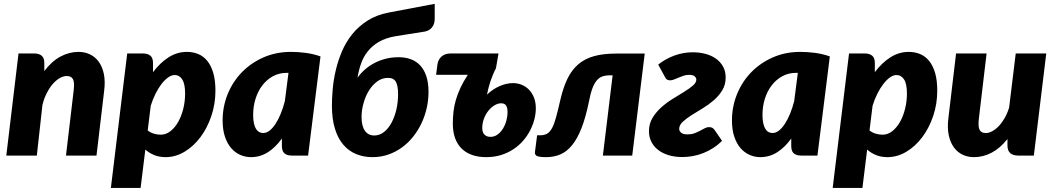

<svg xmlns="http://www.w3.org/2000/svg" viewBox="-20 -790 5356 975"><path d="M205 -429Q242.5 -479 287 -502.8Q331.5 -526.5 379 -526.5Q411 -526.5 437.8 -513.5Q464.5 -500.5 482.2 -475.5Q500 -450.5 507.5 -413.8Q515 -377 509 -329.5L470 0H315L354 -329.5Q356.5 -350.5 355.8 -365Q355 -379.5 350.5 -388Q346 -396.5 338 -400.2Q330 -404 319 -404Q302 -404 283.5 -393.5Q265 -383 248.2 -363.8Q231.5 -344.5 217.5 -317.2Q203.5 -290 195.5 -257L167 0H12L74 -518.5H154Q178 -518.5 191.5 -507.2Q205 -496 205 -470.5Z M730 -127.5Q744.5 -116 762.2 -111Q780 -106 796 -106Q823 -106 845.8 -124Q868.5 -142 885 -171.2Q901.5 -200.5 910.8 -238Q920 -275.5 920 -314.5Q920 -364 905.5 -386.5Q891 -409 867 -409Q851 -409 833.8 -396.8Q816.5 -384.5 800.2 -363.5Q784 -342.5 769.8 -314Q755.5 -285.5 745.5 -253ZM757 -423.5Q793 -471.5 836.2 -499Q879.5 -526.5 929 -526.5Q961 -526.5 987.5 -515.2Q1014 -504 1033.2 -480Q1052.5 -456 1063.2 -418.8Q1074 -381.5 1074 -330Q1074 -262 1053.2 -200.8Q1032.5 -139.5 997.5 -93Q962.5 -46.5 916.8 -19.2Q871 8 821 8Q789 8 763.2 -2.5Q737.5 -13 718 -30.5L694 164.5H543L626 -518.5H706Q730 -518.5 743.5 -507.2Q757 -496 757 -470.5Z M1435.5 -420Q1397.5 -420 1366.2 -403Q1335 -386 1312.5 -356.8Q1290 -327.5 1277.8 -288.8Q1265.5 -250 1265.5 -206Q1265.5 -181 1269.5 -163.5Q1273.5 -146 1280.2 -135.2Q1287 -124.5 1296.2 -119.5Q1305.5 -114.5 1316.5 -114.5Q1333.5 -114.5 1349.5 -127.2Q1365.5 -140 1379.8 -162Q1394 -184 1406 -213.5Q1418 -243 1426.5 -276.5L1445 -420ZM1411.5 -86.5Q1380 -42.5 1340.8 -17.2Q1301.5 8 1254.5 8Q1226.5 8 1200.5 -3.2Q1174.5 -14.5 1154.5 -37.2Q1134.5 -60 1122.5 -95.2Q1110.5 -130.5 1110.5 -178.5Q1110.5 -249 1136.2 -312.2Q1162 -375.5 1208.2 -423Q1254.5 -470.5 1318 -498.5Q1381.5 -526.5 1457.5 -526.5Q1494.5 -526.5 1532.5 -521.5Q1570.5 -516.5 1607.5 -503.5L1544.5 0H1461.5Q1447 0 1437.2 -3.8Q1427.5 -7.5 1421.8 -14Q1416 -20.5 1413.8 -29.5Q1411.5 -38.5 1411.5 -49Z M1950 -394.5Q1920 -394.5 1895.2 -376.2Q1870.5 -358 1853 -329.2Q1835.5 -300.5 1825.8 -265.2Q1816 -230 1816 -196.5Q1816 -150 1833 -126Q1850 -102 1880.5 -102Q1908 -102 1930.2 -119.8Q1952.5 -137.5 1968.2 -166.8Q1984 -196 1992.8 -233.8Q2001.5 -271.5 2001.5 -311.5Q2001.5 -354 1990.5 -374.2Q1979.5 -394.5 1950 -394.5ZM2187.5 -770.5V-694Q2187.5 -670 2175.2 -652.8Q2163 -635.5 2139 -630L1991 -606.5Q1939 -598 1904 -577.5Q1869 -557 1846.8 -528.2Q1824.5 -499.5 1812.8 -465.2Q1801 -431 1795.5 -395.5Q1812 -418.5 1833.8 -437.5Q1855.5 -456.5 1882 -470.2Q1908.5 -484 1939.2 -491.8Q1970 -499.5 2005 -499.5Q2038.5 -499.5 2066.2 -489.2Q2094 -479 2114 -457.5Q2134 -436 2145 -402.8Q2156 -369.5 2156 -323.5Q2156 -281.5 2146.8 -240.8Q2137.5 -200 2120 -163.2Q2102.5 -126.5 2077.2 -95Q2052 -63.5 2020.5 -40.8Q1989 -18 1951.5 -5Q1914 8 1871.5 8Q1826.5 8 1788.8 -7.5Q1751 -23 1723.5 -55Q1696 -87 1680.8 -136.5Q1665.5 -186 1665.5 -254Q1665.5 -291 1669.5 -337.2Q1673.5 -383.5 1684.8 -432Q1696 -480.5 1716 -528Q1736 -575.5 1768.2 -615.8Q1800.5 -656 1846.2 -685.2Q1892 -714.5 1955 -726.5Z M2470 -95Q2490.5 -95 2506.8 -106.8Q2523 -118.5 2534.2 -137Q2545.5 -155.5 2551.5 -177.8Q2557.5 -200 2557.5 -221Q2557.5 -229 2556.2 -237Q2555 -245 2551.5 -251.5Q2548 -258 2541.8 -261.8Q2535.5 -265.5 2525 -265.5Q2508 -265.5 2490.8 -255Q2473.5 -244.5 2459.8 -227.2Q2446 -210 2437.5 -187.2Q2429 -164.5 2429 -140Q2429 -116.5 2440.8 -105.8Q2452.5 -95 2470 -95ZM2498.5 -443.5Q2489.5 -426 2482.8 -409.5Q2476 -393 2470.5 -377Q2465 -361 2460.8 -344.2Q2456.5 -327.5 2453 -309.5Q2483.5 -338.5 2518.2 -353.2Q2553 -368 2584.5 -368Q2608.5 -368 2629.8 -359.2Q2651 -350.5 2666.8 -334Q2682.5 -317.5 2691.8 -293.8Q2701 -270 2701 -240Q2701 -213.5 2693.8 -184.8Q2686.5 -156 2672.5 -128.5Q2658.5 -101 2637.2 -76.2Q2616 -51.5 2588 -32.8Q2560 -14 2525.2 -3Q2490.5 8 2449 8Q2409.5 8 2378.2 -2.8Q2347 -13.5 2325 -34.8Q2303 -56 2291.2 -88Q2279.5 -120 2279.5 -162.5Q2279.5 -192.5 2282.8 -222.2Q2286 -252 2294.8 -282.2Q2303.5 -312.5 2318.2 -344Q2333 -375.5 2355.5 -410H2194.5L2201.5 -463.5Q2205 -487.5 2222.2 -503Q2239.5 -518.5 2269 -518.5H2511.5Z M2825.5 -283Q2840 -345.5 2861.5 -390Q2883 -434.5 2916 -463Q2949 -491.5 2996.2 -504.8Q3043.5 -518 3109.5 -518H3254L3190.5 0H3041.5L3091 -407.5H3077.5Q3055.5 -407.5 3039 -401.8Q3022.5 -396 3010 -381Q2997.5 -366 2988 -340.5Q2978.5 -315 2971 -275.5Q2954.5 -194.5 2933.2 -140Q2912 -85.5 2885 -52.5Q2858 -19.5 2825.2 -5.8Q2792.5 8 2753.5 8Q2720.5 8 2707.8 2.5Q2695 -3 2696.5 -17.5L2707.5 -103H2723Q2744.5 -103 2758.8 -111.5Q2773 -120 2784 -140.8Q2795 -161.5 2804.2 -196Q2813.5 -230.5 2825.5 -283Z M3498 -524.5Q3531 -524.5 3561.2 -516.8Q3591.5 -509 3614.5 -493Q3637.5 -477 3651.2 -453Q3665 -429 3665 -396.5Q3665 -359.5 3647.5 -331Q3630 -302.5 3603.8 -280Q3577.5 -257.5 3547 -239.2Q3516.5 -221 3490.2 -204.2Q3464 -187.5 3446.5 -171Q3429 -154.5 3429 -135Q3429 -125 3438.8 -116.2Q3448.5 -107.5 3472 -107.5Q3491 -107.5 3506.5 -113.2Q3522 -119 3535 -126Q3548 -133 3559 -138.8Q3570 -144.5 3580 -144.5Q3590.5 -144.5 3596.8 -141.2Q3603 -138 3609.5 -129L3646.5 -75Q3626 -54 3601.8 -38.5Q3577.5 -23 3551.8 -12.8Q3526 -2.5 3499 2.5Q3472 7.5 3445.5 7.5Q3406 7.5 3374.5 -2.2Q3343 -12 3321 -29.5Q3299 -47 3287.2 -71Q3275.5 -95 3275.5 -123.5Q3275.5 -161 3293.2 -190.8Q3311 -220.5 3337.8 -244.5Q3364.5 -268.5 3395.8 -287.8Q3427 -307 3453.8 -323.5Q3480.5 -340 3498.2 -355Q3516 -370 3516 -386Q3516 -394.5 3507.8 -402.2Q3499.5 -410 3479.5 -410Q3465 -410 3451.5 -405.5Q3438 -401 3425.8 -395.8Q3413.5 -390.5 3402.5 -386.2Q3391.5 -382 3382 -382Q3376 -382 3368.8 -385.2Q3361.5 -388.5 3356 -400.5L3322.5 -462Q3358 -490.5 3403.5 -507.5Q3449 -524.5 3498 -524.5Z M4022 -420Q3984 -420 3952.8 -403Q3921.5 -386 3899 -356.8Q3876.5 -327.5 3864.2 -288.8Q3852 -250 3852 -206Q3852 -181 3856 -163.5Q3860 -146 3866.8 -135.2Q3873.5 -124.5 3882.8 -119.5Q3892 -114.5 3903 -114.5Q3920 -114.5 3936 -127.2Q3952 -140 3966.2 -162Q3980.5 -184 3992.5 -213.5Q4004.5 -243 4013 -276.5L4031.5 -420ZM3998 -86.5Q3966.5 -42.5 3927.2 -17.2Q3888 8 3841 8Q3813 8 3787 -3.2Q3761 -14.5 3741 -37.2Q3721 -60 3709 -95.2Q3697 -130.5 3697 -178.5Q3697 -249 3722.8 -312.2Q3748.5 -375.5 3794.8 -423Q3841 -470.5 3904.5 -498.5Q3968 -526.5 4044 -526.5Q4081 -526.5 4119 -521.5Q4157 -516.5 4194 -503.5L4131 0H4048Q4033.5 0 4023.8 -3.8Q4014 -7.5 4008.2 -14Q4002.5 -20.5 4000.2 -29.5Q3998 -38.5 3998 -49Z M4395.5 -127.5Q4410 -116 4427.8 -111Q4445.5 -106 4461.5 -106Q4488.5 -106 4511.2 -124Q4534 -142 4550.5 -171.2Q4567 -200.5 4576.2 -238Q4585.5 -275.5 4585.5 -314.5Q4585.5 -364 4571 -386.5Q4556.5 -409 4532.5 -409Q4516.5 -409 4499.2 -396.8Q4482 -384.5 4465.8 -363.5Q4449.5 -342.5 4435.2 -314Q4421 -285.5 4411 -253ZM4422.5 -423.5Q4458.5 -471.5 4501.8 -499Q4545 -526.5 4594.5 -526.5Q4626.5 -526.5 4653 -515.2Q4679.5 -504 4698.8 -480Q4718 -456 4728.8 -418.8Q4739.5 -381.5 4739.5 -330Q4739.5 -262 4718.8 -200.8Q4698 -139.5 4663 -93Q4628 -46.5 4582.2 -19.2Q4536.5 8 4486.5 8Q4454.5 8 4428.8 -2.5Q4403 -13 4383.5 -30.5L4359.5 164.5H4208.5L4291.5 -518.5H4371.5Q4395.5 -518.5 4409 -507.2Q4422.5 -496 4422.5 -470.5Z M5293 -518.5 5230 0H5151Q5096 0 5096 -51V-84Q5058.5 -37 5015.5 -14.5Q4972.5 8 4926 8Q4893.5 8 4867 -5Q4840.5 -18 4822.8 -43.2Q4805 -68.5 4797.5 -105.2Q4790 -142 4796 -189.5L4835 -518.5H4990L4951 -189.5Q4948.5 -168.5 4949.2 -154Q4950 -139.5 4954.5 -130.8Q4959 -122 4966.8 -118.2Q4974.5 -114.5 4986 -114.5Q5002 -114.5 5019 -123.8Q5036 -133 5052 -149.8Q5068 -166.5 5081.8 -190.5Q5095.5 -214.5 5104.5 -244L5138 -518.5Z"/></svg>

Font: Lato ExtraBold
Style: Italic
Weight: 800
Italic angle: -7°
Designer: Lukasz Dziedzic with Adam Twardoch and Botio Nikoltchev
Foundry: tyPoland Lukasz Dziedzic
Version: Version 2.015; 2015-08-06; http://www.latofonts.com/